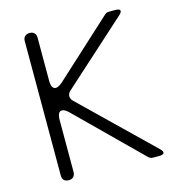

<svg xmlns="http://www.w3.org/2000/svg" viewBox="-105 -791 815 882"><g transform="rotate(-15 302.5 -350.0)"><path d="M84 -31V-670Q84 -684 92.5 -692Q101 -700 115 -700Q129 -700 137 -692Q145 -684 145 -670V-466Q145 -425 167 -425Q179 -425 199 -442L472 -692Q480 -700 493 -700H523Q542 -700 545 -692.5Q548 -685 534 -672L227 -395Q216 -384 216 -371.5Q216 -359 227 -348L556 -29Q570 -16 566.5 -8Q563 0 544 0H515Q502 0 493 -9L199 -299Q180 -318 166 -318Q145 -318 145 -276V-31Q145 -17 137 -8.5Q129 0 115 0Q84 0 84 -31Z"/></g></svg>

Font: Higure Gothic
Style: Regular
Weight: 400
Designer: Yoshimichi Ohira
Foundry: Positype
Version: Version 1.000